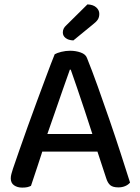

<svg xmlns="http://www.w3.org/2000/svg" viewBox="-20 -845 639 874"><path d="M302 -528H298Q284 -489 265.5 -436Q247 -383 227.5 -326.5Q208 -270 190 -219L182 -185Q176 -166 168 -141Q160 -116 151 -89Q142 -62 134 -38Q126 -14 121 1Q113 5 104 7Q95 9 81 9Q59 9 44 -1.5Q29 -12 29 -33Q29 -43 32 -53.5Q35 -64 39 -77Q50 -110 67.5 -159.5Q85 -209 105.5 -267Q126 -325 148.5 -385Q171 -445 191.5 -500.5Q212 -556 229 -598Q239 -604 259 -609Q279 -614 299 -614Q325 -614 347.5 -606Q370 -598 376 -581Q399 -524 425 -451.5Q451 -379 478 -300.5Q505 -222 529 -148Q553 -74 572 -14Q564 -4 550 2Q536 8 519 8Q494 8 482 -2Q470 -12 463 -35L414 -184L403 -227Q385 -284 366 -340.5Q347 -397 330.5 -446Q314 -495 302 -528ZM136 -155 170 -235H438L455 -155ZM282 -730 378 -825Q404 -824 418 -811.5Q432 -799 432 -782Q432 -767 425.5 -756.5Q419 -746 402 -733L314 -661Q291 -662 278.5 -672Q266 -682 266 -697Q266 -707 270 -715Q274 -723 282 -730Z"/></svg>

Font: Baloo Tamma 2 Medium
Style: Regular
Weight: 500
Designer: Divya Kowshik, Shuchita Grover and Ek Type
Foundry: Ek Type
Version: Version 1.700